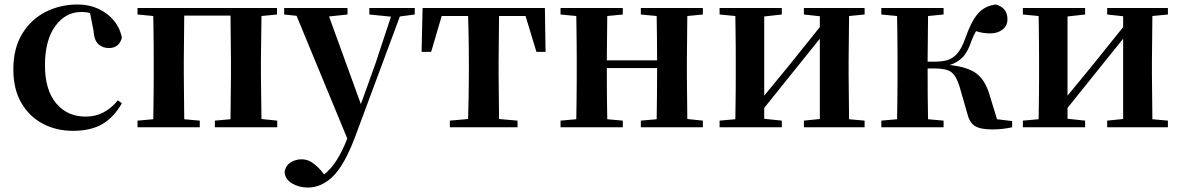

<svg xmlns="http://www.w3.org/2000/svg" viewBox="-20 -572 5308 863"><path d="M308.1 16.1Q232.9 16.1 172.1 -16.1Q111.3 -48.3 75.7 -109.9Q40 -171.4 40 -259.8Q40 -355 79.8 -420.2Q119.6 -485.4 185.3 -518.6Q251 -551.8 329.1 -551.8Q380.4 -551.8 422.6 -532.2Q464.8 -512.7 492.4 -478.8Q520 -444.8 527.8 -401.9Q515.1 -356 469.2 -356Q441.4 -356 422.1 -373.5Q402.8 -391.1 399.9 -437L384.8 -513.2Q375.5 -516.1 365.5 -517.1Q355.5 -518.1 345.2 -518.1Q274.4 -518.1 228.3 -454.6Q182.1 -391.1 182.1 -277.8Q182.1 -168.5 231.9 -108.2Q281.7 -47.9 365.2 -47.9Q409.2 -47.9 445.3 -66.9Q481.4 -85.9 509.8 -121.1L527.8 -107.9Q492.2 -44.9 440.2 -14.4Q388.2 16.1 308.1 16.1Z M598.1 -506.8V-536.1H1225.1V-506.8L1155.3 -500L1152.8 -300.8V-234.9L1155.3 -37.1L1226.1 -29.8V0H945.8V-29.8L1016.1 -36.1L1018.1 -234.9V-300.8L1016.1 -502H808.1L806.2 -300.8V-234.9L808.1 -36.1L877.9 -29.8V0H598.1V-29.8L668.9 -36.1Q669.4 -64.9 669.9 -100.6Q670.4 -136.2 670.7 -171.6Q670.9 -207 670.9 -234.9V-300.8Q670.9 -329.1 670.7 -364.5Q670.4 -399.9 669.9 -435.5Q669.4 -471.2 668.9 -500Z M1640.1 -506.8V-536.1H1844.2V-506.8L1777.3 -498L1576.2 43Q1528.3 169.9 1476.8 220.5Q1425.3 271 1363.3 271Q1324.2 271 1292.7 252.4Q1261.2 233.9 1259.3 201.2Q1263.7 171.9 1286.4 158Q1309.1 144 1335 144Q1361.3 144 1382.3 158.2Q1403.3 172.4 1422.4 193.8L1437 211.9Q1467.8 188 1492.9 148.4Q1518.1 108.9 1541 50.8L1313 -501L1257.3 -506.8V-536.1H1542V-506.8L1459 -498L1602.1 -104L1668.9 -290L1737.3 -497.1Z M2083 0H2002V-29.8L2084 -37.1Q2085.4 -80.6 2086.4 -136.7Q2087.4 -192.9 2087.4 -234.9V-300.8Q2087.4 -329.1 2086.9 -364.5Q2086.4 -399.9 2085.7 -435.8Q2085 -471.7 2084 -500H1965.3L1918 -338.9H1875L1879.4 -536.1H2429.2L2432.1 -338.9H2391.1L2342.3 -500H2223.1L2221.2 -300.8V-234.9L2223.1 -37.1L2306.2 -29.8V0Z M2860.4 -506.8V-536.1H3139.2V-506.8L3069.3 -500L3067.4 -300.8V-234.9L3069.3 -37.1L3139.2 -29.8V0H2860.4V-29.8L2931.6 -36.1Q2932.1 -79.6 2932.9 -141.4Q2933.6 -203.1 2933.6 -266.1H2707.5Q2707.5 -203.1 2708 -141.4Q2708.5 -79.6 2709.5 -36.1L2779.3 -29.8V0H2499.5V-29.8L2570.3 -36.1Q2570.8 -64.9 2571.3 -100.6Q2571.8 -136.2 2572 -171.6Q2572.3 -207 2572.3 -234.9V-300.8Q2572.3 -329.1 2572 -364.5Q2571.8 -399.9 2571.3 -435.5Q2570.8 -471.2 2570.3 -500L2499.5 -506.8V-536.1H2779.3V-506.8L2709.5 -500L2707.5 -300.8H2933.6Q2933.6 -347.7 2932.9 -403.3Q2932.1 -459 2931.6 -500Z M3593.3 -506.8V-536.1H3866.2V-506.8L3796.4 -500L3794.4 -300.8V-234.9L3796.4 -36.1L3866.2 -29.8V0H3593.3V-29.8L3665 -37.1V-397.9L3552.2 -257.8L3415 -86.9V-38.1L3494.1 -29.8V0H3214.4V-29.8L3285.2 -36.1Q3285.6 -64.9 3286.1 -100.6Q3286.6 -136.2 3286.9 -171.6Q3287.1 -207 3287.1 -234.9V-300.8Q3287.1 -329.1 3286.9 -364.5Q3286.6 -399.9 3286.1 -435.5Q3285.6 -471.2 3285.2 -500L3214.4 -506.8V-536.1H3494.1V-506.8L3415 -498V-142.1L3523.4 -273.9L3665 -450.2V-499Z M4327.1 -64 4293.5 -181.2Q4278.3 -231.4 4255.9 -247.8Q4233.4 -264.2 4183.1 -264.2H4149.4Q4149.4 -202.6 4149.9 -141.1Q4150.4 -79.6 4151.4 -36.1L4221.2 -29.8V0H3941.4V-29.8L4012.2 -36.1Q4012.7 -64.9 4013.2 -100.6Q4013.7 -136.2 4013.9 -171.6Q4014.2 -207 4014.2 -234.9V-300.8Q4014.2 -329.1 4013.9 -364.5Q4013.7 -399.9 4013.2 -435.5Q4012.7 -471.2 4012.2 -500L3941.4 -506.8V-536.1H4221.2V-506.8L4151.4 -500L4149.4 -294.9H4184.1Q4212.4 -294.9 4236.6 -301.3Q4260.7 -307.6 4281.2 -329.8Q4301.8 -352.1 4318.4 -398.9Q4345.2 -476.1 4375.7 -511Q4406.2 -545.9 4456.1 -551.8Q4508.3 -537.1 4508.3 -485.8Q4508.3 -456.1 4486.1 -439Q4463.9 -421.9 4432.1 -421.9Q4396 -421.9 4367.2 -432.1Q4356.4 -414.1 4346.2 -387.2Q4329.1 -335.9 4304.9 -312.7Q4280.8 -289.6 4248.5 -279.8Q4328.6 -271 4367.2 -242.9Q4405.8 -214.8 4425.3 -153.8L4461.4 -36.1L4529.3 -27.8V0Q4485.8 9.8 4440.4 9.8Q4385.7 9.8 4361.3 -6.1Q4336.9 -22 4327.1 -64Z M4956.5 -506.8V-536.1H5229.5V-506.8L5159.7 -500L5157.7 -300.8V-234.9L5159.7 -36.1L5229.5 -29.8V0H4956.5V-29.8L5028.3 -37.1V-397.9L4915.5 -257.8L4778.3 -86.9V-38.1L4857.4 -29.8V0H4577.6V-29.8L4648.4 -36.1Q4648.9 -64.9 4649.4 -100.6Q4649.9 -136.2 4650.1 -171.6Q4650.4 -207 4650.4 -234.9V-300.8Q4650.4 -329.1 4650.1 -364.5Q4649.9 -399.9 4649.4 -435.5Q4648.9 -471.2 4648.4 -500L4577.6 -506.8V-536.1H4857.4V-506.8L4778.3 -498V-142.1L4886.7 -273.9L5028.3 -450.2V-499Z"/></svg>

Font: Source Han Serif TW
Style: Bold
Weight: 700
Designer: Ryoko NISHIZUKA Ë•øÂ°öÊ∂ºÂ≠ê (kana & ideographs); Frank Grie√ühammer (Latin, Greek & Cyrillic); Wenlong ZHANG Âº†ÊñáÈæô 
Foundry: Adobe
Version: Version 2.003;hotconv 1.1.1;makeotfexe 2.6.0